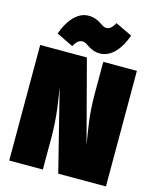

<svg xmlns="http://www.w3.org/2000/svg" viewBox="-135 -1028 913 1120"><g transform="rotate(15 322.0 -468.0)"><path d="M378 -740C451 -740 502 -811 528 -888L427 -936C411 -909 400 -894 375 -894C346 -894 325 -936 259 -936C190 -936 138 -867 111 -789L212 -740C228 -767 240 -782 265 -782C295 -782 315 -740 378 -740ZM614 -698H411V-509C411 -374 427 -301 442 -205L312 -698H30V0H233V-193C233 -323 214 -421 203 -491L326 0H614Z"/></g></svg>

Font: Fira Sans Ultra
Style: Regular
Weight: 950
Designer: Carrois Corporate & Edenspiekermann AG
Foundry: Carrois Corporate GbR & Edenspiekermann AG
Version: Version 4.203;PS 004.203;hotconv 1.0.88;makeotf.lib2.5.64775